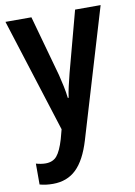

<svg xmlns="http://www.w3.org/2000/svg" viewBox="-88 -600 630 896"><g transform="rotate(-10 227.5 -151.5)"><path d="M2 -543H125L205 -255Q212 -227 218 -198.5Q224 -170 227 -143H231Q234 -167 240.5 -195Q247 -223 255 -255L332 -543H453L271 66Q244 156 200.5 198Q157 240 90 240Q72 240 56.5 238Q41 236 27 232V133Q37 136 49 138Q61 140 72 140Q107 140 126 117.5Q145 95 161 41L173 -4Z"/></g></svg>

Font: Noto Sans Condensed SemiBold
Style: Regular
Weight: 600
Width: 3
Designer: Monotype Design Team
Foundry: Monotype Imaging Inc.
Version: Version 2.013; ttfautohint (v1.8.4.7-5d5b)